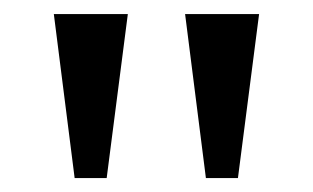

<svg xmlns="http://www.w3.org/2000/svg" viewBox="-20 -734 448 275"><path d="M132.8 -479H86.9L57.1 -713.9H163.1ZM320.8 -479H274.9L245.1 -713.9H351.1Z"/></svg>

Font: Koh Santepheap
Style: Regular
Weight: 400
Designer: Danh Hong
Version: Version 2.002; ttfautohint (v1.8.3)